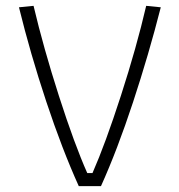

<svg xmlns="http://www.w3.org/2000/svg" viewBox="-20 -638 615 658"><path d="M45 -613 95 -618Q129 -474 182 -309Q235 -144 279 -45H297Q341 -145 394.5 -310.5Q448 -476 481 -618L531 -613Q490 -452 436 -288Q382 -124 326 0H250Q193 -126 138.5 -290Q84 -454 45 -613Z"/></svg>

Font: Athiti Light
Style: Regular
Weight: 300
Designer: CadsonDemak Team
Foundry: CadsonDemak
Version: Version 1.032